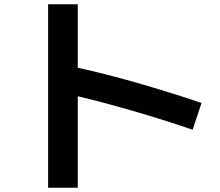

<svg xmlns="http://www.w3.org/2000/svg" viewBox="-20 -813 1040 906"><path d="M889 -201Q733 -254 580 -297.5Q427 -341 291 -372L326 -498Q470 -467 627 -422Q784 -377 931 -327ZM207 73V-793H347V73Z"/></svg>

Font: M PLUS 1 Code
Style: Bold
Weight: 700
Designer: Coji Morishita
Foundry: UNDERFOREST DESIGN
Version: Version 1.002